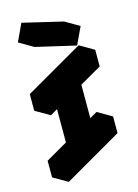

<svg xmlns="http://www.w3.org/2000/svg" viewBox="-140 -987 800 1113"><g transform="rotate(-15 260.0 -431.0)"><path d="M260 -125V-425L130 -350V-450L476 -650V-550L346 -475V-175L476 -250V-150L130 50V-50ZM190 -862 430 -805 381 -701 140 -757ZM260 -125 130 -50 43 -100 173 -175ZM130 -50V50L43 0V-100ZM476 -250 346 -175 260 -225 390 -300ZM430 -805 190 -862 103 -912 344 -855ZM260 -425V-125L173 -175V-475ZM476 -650 130 -450 43 -500 390 -700ZM130 -450V-350L43 -400V-500ZM190 -862 140 -757 54 -807 103 -912Z"/></g></svg>

Font: Nabla Normal
Style: Regular
Weight: 400
Designer: Arthur Reinders Folmer
Version: Version 1.000